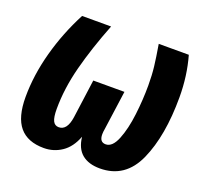

<svg xmlns="http://www.w3.org/2000/svg" viewBox="-123 -836 1052 996"><g transform="rotate(20 403.0 -338.0)"><path d="M35 -199Q35 -320 70 -448Q105 -576 167 -694H327Q272 -554 240 -431.5Q208 -309 208 -196Q208 -150 218 -130Q228 -110 250 -110Q296 -110 307 -186L336 -399H508L478 -183Q475 -167 475 -153Q475 -110 509 -110Q546 -110 569.5 -168.5Q593 -227 603 -310.5Q613 -394 613 -472Q613 -529 607.5 -576Q602 -623 590 -694H756Q786 -588 786 -470Q786 -257 724.5 -119.5Q663 18 523 18Q461 18 424.5 -12Q388 -42 381 -105Q357 -42 312.5 -12Q268 18 214 18Q124 18 79.5 -35Q35 -88 35 -199Z"/></g></svg>

Font: Fira Sans Condensed ExtraBold
Style: Italic
Weight: 800
Width: 3
Italic angle: -8°
Designer: bBox Type GmbH & Carrois Corporate GbR & Edenspiekermann AG
Foundry: bBox Type GmbH & Carrois Corporate GbR & Edenspiekermann AG
Version: Version 4.301